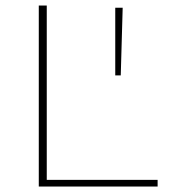

<svg xmlns="http://www.w3.org/2000/svg" viewBox="-20 -678 621 698"><path d="M150 -24H553V0H121V-658H150ZM426 -650 419 -404H399V-650Z"/></svg>

Font: EauTestInfant Extralight
Style: Regular
Weight: 250
Designer: Christian Thalmann (Catharsis Fonts)
Version: Version 0.001;PS 000.001;hotconv 1.0.88;makeotf.lib2.5.64775